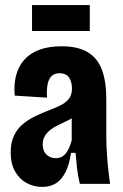

<svg xmlns="http://www.w3.org/2000/svg" viewBox="-20 -723 484 755"><path d="M146 12Q113 12 85 -3Q57 -18 39.5 -48.5Q22 -79 22 -124Q22 -162 35 -189.5Q48 -217 70.5 -235.5Q93 -254 120.5 -267Q148 -280 177 -291Q203 -301 222 -311Q241 -321 252 -336Q263 -351 263 -375Q263 -401 251.5 -418Q240 -435 214 -435Q194 -435 182.5 -423.5Q171 -412 167 -390.5Q163 -369 165 -339L38 -347Q34 -390 43 -425.5Q52 -461 74.5 -487Q97 -513 134 -527Q171 -541 222 -541Q287 -541 325.5 -517.5Q364 -494 381 -448Q398 -402 398 -333V-186Q398 -159 400 -125.5Q402 -92 405.5 -59Q409 -26 413 0H294Q286 -33 283 -61.5Q280 -90 277 -122H259Q253 -77 238 -47Q223 -17 200.5 -2.5Q178 12 146 12ZM199 -101Q213 -101 223 -106.5Q233 -112 240.5 -122Q248 -132 253 -144.5Q258 -157 262 -171V-286L294 -283Q283 -270 268 -261Q253 -252 236.5 -244.5Q220 -237 204.5 -229Q189 -221 176.5 -211Q164 -201 156 -187.5Q148 -174 148 -155Q148 -129 163 -115Q178 -101 199 -101ZM106 -601V-703H333V-601Z"/></svg>

Font: Bricolage Grotesque 24pt Condensed
Style: Bold
Weight: 700
Width: 3
Designer: Mathieu Triay
Foundry: Atelier Triay
Version: Version 1.001;gftools[0.9.33.dev8+g029e19f]